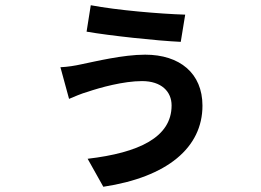

<svg xmlns="http://www.w3.org/2000/svg" viewBox="-20 -646 996 734"><path d="M636 -243C636 -121 511 -62 315 -39L375 68C620 31 754 -82 754 -242C754 -366 667 -437 535 -437C450 -437 344 -411 290 -400C268 -395 237 -390 211 -389L244 -268C260 -275 293 -289 315 -295C362 -311 452 -336 523 -336C597 -336 636 -296 636 -243ZM327 -626 311 -525C396 -510 581 -490 671 -486L688 -590C591 -593 427 -607 327 -626Z"/></svg>

Font: Kinto Sans
Style: Bold
Weight: 700
Designer: Authors: Ryoko NISHIZUKA  (kana & ideographs); Paul D. Hunt (Latin, Greek & Cyrillic); Wenlong ZHANG  (bopomofo); Sandol
Foundry: Adobe Systems Incorporated, ookami Inc.
Version: Version 0.001